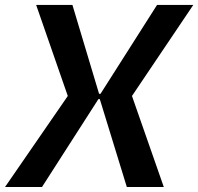

<svg xmlns="http://www.w3.org/2000/svg" viewBox="-40 -747 792 767"><path d="M127.8 0 353 -350.9H358.7L466.6 0H614.3L487.2 -363.6L732.2 -727.3H587.4L361.5 -372.2H355.8L249.3 -727.3H104.4L230.8 -363.6L-19.9 0Z"/></svg>

Font: Riot Sans 2.0
Style: Bold Italic
Weight: 600
Italic angle: -9.39999°
Designer: Rasmus Andersson
Foundry: rsms
Version: Version 3.006;hotconv 1.0.109;makeotfexe 2.5.65596